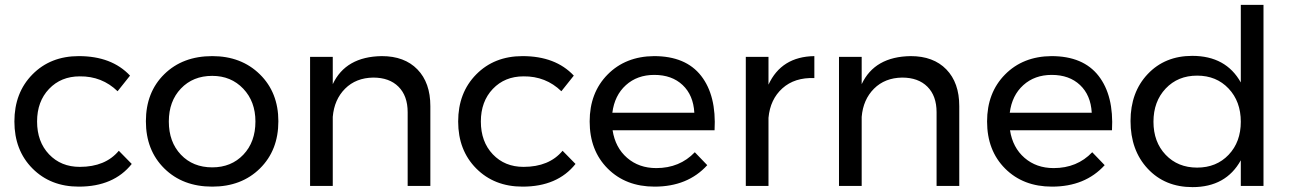

<svg xmlns="http://www.w3.org/2000/svg" viewBox="-20 -762 5295 787"><path d="M462 -388Q398 -450 307 -449Q230 -449 181 -397.5Q132 -346 132 -264Q132 -181 181 -129.5Q230 -78 307 -78Q412 -78 467 -144L520 -90Q446 3 303 3Q187 3 113 -71.5Q39 -146 39 -264Q39 -382 113 -457Q187 -532 303 -532Q438 -532 513 -452Z M850 -532Q969 -532 1045 -457.5Q1121 -383 1121 -265Q1121 -146 1045.5 -71.5Q970 3 850 3Q729 3 653.5 -71.5Q578 -146 578 -265Q578 -384 653.5 -458Q729 -532 850 -532ZM850 -451Q771 -451 721.5 -399Q672 -347 672 -264Q672 -180 721.5 -128Q771 -76 850 -76Q928 -76 977.5 -128Q1027 -180 1027 -264Q1027 -346 977 -398.5Q927 -451 850 -451Z M1545 -532Q1638 -532 1691 -477.5Q1744 -423 1744 -327V0H1651V-302Q1651 -369 1613.5 -406.5Q1576 -444 1510 -444Q1439 -443 1394.5 -398.5Q1350 -354 1344 -283V0H1251V-529H1344V-417Q1397 -530 1545 -532Z M2281 -388Q2217 -450 2126 -449Q2049 -449 2000 -397.5Q1951 -346 1951 -264Q1951 -181 2000 -129.5Q2049 -78 2126 -78Q2231 -78 2286 -144L2339 -90Q2265 3 2122 3Q2006 3 1932 -71.5Q1858 -146 1858 -264Q1858 -382 1932 -457Q2006 -532 2122 -532Q2257 -532 2332 -452Z M2661 -532Q2791 -532 2854 -451Q2917 -370 2909 -228H2491Q2502 -157 2550.5 -115Q2599 -73 2670 -73Q2766 -73 2828 -138L2879 -85Q2799 3 2663 3Q2545 3 2471 -71Q2397 -145 2397 -264Q2397 -382 2470.5 -456.5Q2544 -531 2661 -532ZM2490 -300H2826Q2822 -372 2778 -413.5Q2734 -455 2662 -455Q2592 -455 2545.5 -413Q2499 -371 2490 -300Z M3130 -415Q3183 -530 3318 -532V-442Q3237 -445 3187 -400Q3137 -355 3130 -279V0H3037V-529H3130Z M3713 -532Q3806 -532 3859 -477.5Q3912 -423 3912 -327V0H3819V-302Q3819 -369 3781.5 -406.5Q3744 -444 3678 -444Q3607 -443 3562.5 -398.5Q3518 -354 3512 -283V0H3419V-529H3512V-417Q3565 -530 3713 -532Z M4290 -532Q4420 -532 4483 -451Q4546 -370 4538 -228H4120Q4131 -157 4179.5 -115Q4228 -73 4299 -73Q4395 -73 4457 -138L4508 -85Q4428 3 4292 3Q4174 3 4100 -71Q4026 -145 4026 -264Q4026 -382 4099.5 -456.5Q4173 -531 4290 -532ZM4119 -300H4455Q4451 -372 4407 -413.5Q4363 -455 4291 -455Q4221 -455 4174.5 -413Q4128 -371 4119 -300Z M5066 -742H5159V0H5066V-105Q5005 5 4868 5Q4755 5 4684.5 -70.5Q4614 -146 4614 -266Q4614 -384 4684.5 -458.5Q4755 -533 4867 -533Q5005 -533 5066 -424ZM4758 -127.5Q4808 -75 4887 -75Q4966 -75 5016 -127.5Q5066 -180 5066 -263Q5066 -346 5016 -399Q4966 -452 4887 -452Q4808 -452 4758 -399Q4708 -346 4708 -263Q4708 -180 4758 -127.5Z"/></svg>

Font: Montserrat arm
Style: Regular
Weight: 400
Designer: Julieta Ulanovsky
Foundry: Julieta Ulanovsky
Version: Version 6.000;PS 006.000;hotconv 1.0.88;makeotf.lib2.5.64775